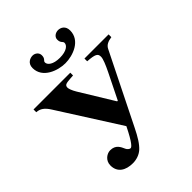

<svg xmlns="http://www.w3.org/2000/svg" viewBox="-258 -1071 1237 1237"><g transform="rotate(-45 361.0 -452.0)"><path d="M199 -869C199 -777 304 -741 371 -741C440 -741 542 -777 542 -869C542 -913 510 -926 488 -926C465 -926 441 -911 441 -886C441 -853 460 -854 460 -838C460 -816 433 -791 371 -791C309 -791 281 -816 281 -838C281 -854 300 -852 300 -885C300 -910 278 -926 256 -926C234 -926 199 -913 199 -869ZM631 -612C643 -636 665 -646 699 -651V-676H479V-651C547 -646 563 -638 563 -609C563 -589 547 -551 525 -506L439 -332H433L293 -561C276 -589 269 -611 269 -620C269 -643 283 -646 323 -649L350 -651V-676H15V-651C49 -649 73 -632 98 -592L362 -177C311 -73 290 -57 281 -57C271 -57 259 -69 255 -78C242 -107 228 -141 178 -141C150 -141 110 -117 110 -70C110 -7 158 22 223 22C256 22 288 11 311 -9C340 -35 365 -76 392 -131Z"/></g></svg>

Font: STIXGeneral
Style: Bold
Weight: 700
Designer: MicroPress Inc., with final additions and corrections provided by Coen Hoffman, Elsevier (retired)
Version: Version 1.1.0